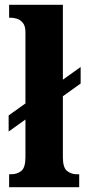

<svg xmlns="http://www.w3.org/2000/svg" viewBox="-20 -780 360 800"><path d="M18 0V-54H27Q52 -54 69 -68Q86 -82 86 -125V-282L16 -232V-299L86 -349V-646Q86 -672 75 -685Q64 -698 50.5 -702Q37 -706 27 -706H18V-760H242V-448L316 -501V-432L242 -379V-125Q242 -82 259 -68Q276 -54 300 -54H310V0Z"/></svg>

Font: Noto Serif Tamil Condensed ExtraBold
Style: Italic
Weight: 800
Width: 3
Italic angle: -12°
Designer: Indian Type Foundry, Tom Grace, and the Monotype Design Team
Foundry: Monotype Imaging Inc.
Version: Version 2.003; ttfautohint (v1.8.4.7-5d5b)